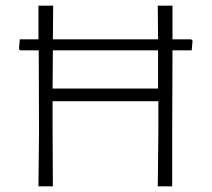

<svg xmlns="http://www.w3.org/2000/svg" viewBox="-20 -659 748 679"><path d="M168 -639 167 -520H539L538 -639H590V-520H656L661 -515L658 -481H590L589 -197V0H538L540 -194V-301H166V-197L167 0H116L118 -194L117 -481H52L47 -485L50 -520H116V-639ZM351 -346H539V-481H167L166 -346Z"/></svg>

Font: Alegreya Sans Light
Style: Regular
Weight: 300
Designer: Juan Pablo del Peral
Foundry: Huerta Tipografica
Version: Version 2.007